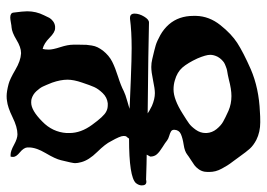

<svg xmlns="http://www.w3.org/2000/svg" viewBox="-162 -401 797 573"><g transform="rotate(-90 236.5 -114.5)"><path d="M283.2 8.8Q270.5 4.9 255.9 4.9Q226.6 4.9 183.6 32.2Q163.1 44.9 154.3 51.3Q145.5 57.6 135.7 71.3Q126 85 126 100.6V103.5Q127 120.1 137.7 133.3Q148.4 146.5 159.7 152.8Q170.9 159.2 192.4 168.9Q212.9 177.7 236.3 177.7Q256.8 177.7 286.1 169.9Q289.1 168.9 299.3 167Q309.6 165 313 164.6Q316.4 164.1 324.2 161.1Q332 158.2 335.9 155.8Q339.8 153.3 344.7 148.4Q349.6 143.6 353.5 136.7Q359.4 125 359.4 114.3Q359.4 101.6 348.6 76.2Q335 46.9 321.3 31.2Q307.6 15.6 283.2 8.8ZM227.5 -418.9Q223.6 -419.9 216.8 -419.9Q193.4 -419.9 160.2 -386.7Q128.9 -356.4 126 -314.5V-305.7Q126 -271.5 150.4 -238.3Q175.8 -203.1 189.5 -196.3Q198.2 -191.4 209 -191.4H214.8Q232.4 -193.4 245.1 -206.5Q257.8 -219.7 263.2 -231.9Q268.6 -244.1 276.4 -267.6Q285.2 -293 285.2 -311.5Q285.2 -332 276.4 -357.4Q268.6 -377 264.6 -385.3Q260.7 -393.6 251 -404.3Q241.2 -415 227.5 -418.9ZM109.4 -127.9Q113.3 -133.8 116.2 -136.7Q117.2 -139.6 117.2 -144.5Q117.2 -154.3 101.6 -181.6Q93.8 -198.2 69.3 -223.1Q44.9 -248 39.1 -270.5Q36.1 -281.2 36.1 -289.1Q36.1 -295.9 44.9 -331.1Q48.8 -347.7 65.9 -376.5Q83 -405.3 83 -426.8V-431.6Q82 -442.4 68.4 -453.6Q54.7 -464.8 54.7 -473.6Q54.7 -478.5 55.7 -481.4H61.5Q72.3 -481.4 90.8 -471.2Q109.4 -460.9 122.1 -460.9Q143.6 -460.9 173.3 -475.6Q203.1 -490.2 222.7 -492.2Q227.5 -493.2 236.3 -493.2Q250 -493.2 272.5 -487.3Q287.1 -483.4 314.5 -467.3Q341.8 -451.2 363.3 -450.2H365.2Q381.8 -450.2 404.3 -463.9Q426.8 -477.5 441.4 -478.5Q445.3 -478.5 455.6 -480.5Q465.8 -482.4 470.7 -482.4Q484.4 -482.4 485.4 -472.7Q489.3 -443.4 489.3 -431.6Q489.3 -405.3 477.5 -381.8Q472.7 -371.1 469.7 -365.7Q466.8 -360.4 460 -355Q453.1 -349.6 444.3 -348.6H438.5Q426.8 -348.6 410.2 -365.2Q393.6 -381.8 377 -385.7Q375 -378.9 375 -367.2Q375 -355.5 382.3 -333Q389.6 -310.5 389.6 -294.9V-293Q389.6 -288.1 389.6 -274.4Q389.6 -260.7 389.2 -254.9Q388.7 -249 387.2 -239.3Q385.7 -229.5 381.8 -221.7Q377.9 -213.9 372.1 -206.1Q357.4 -187.5 338.9 -178.2Q320.3 -168.9 293.9 -160.6Q267.6 -152.3 251 -143.6Q241.2 -138.7 221.7 -133.3Q202.1 -127.9 198.2 -126H204.1Q222.7 -125 285.6 -122.6Q348.6 -120.1 378.9 -120.1Q429.7 -120.1 466.8 -125H469.7Q482.4 -125 482.4 -111.3Q482.4 -97.7 473.6 -83Q464.8 -68.4 456.1 -68.4H454.1Q386.7 -70.3 184.6 -72.3Q189.5 -68.4 207 -59.6Q227.5 -50.8 245.1 -50.8Q257.8 -50.8 283.2 -56.2Q308.6 -61.5 323.2 -61.5Q335 -61.5 346.7 -58.6Q376 -51.8 387.7 -48.3Q399.4 -44.9 418 -34.7Q436.5 -24.4 450.2 -8.8Q475.6 20.5 475.6 64.5V72.3Q474.6 111.3 448.2 144.5Q421.9 177.7 394.5 195.3Q367.2 212.9 316.4 235.4Q259.8 259.8 188.5 262.7Q177.7 263.7 158.2 263.7Q128.9 263.7 105.5 252Q88.9 243.2 79.6 232.9Q70.3 222.7 55.7 202.1Q51.8 196.3 42.5 184.1Q33.2 171.9 29.3 165.5Q25.4 159.2 20 149.4Q14.6 139.6 12.2 130.4Q9.8 121.1 9.8 111.3Q9.8 101.6 10.7 96.7Q12.7 86.9 18.6 79.1Q24.4 71.3 29.8 67.4Q35.2 63.5 45.9 56.6Q56.6 49.8 61.5 45.9Q71.3 38.1 90.8 35.2Q110.4 32.2 122.6 26.9Q134.8 21.5 135.7 7.8V6.8Q135.7 0 130.4 -2.9Q125 -5.9 116.7 -8.3Q108.4 -10.7 103.5 -14.6Q97.7 -19.5 83.5 -28.3Q69.3 -37.1 62.5 -44.9Q55.7 -52.7 55.7 -64.5Q59.6 -72.3 61.5 -75.2Q43 -75.2 -13.7 -77.1Q-15.6 -76.2 -19.5 -76.2Q-30.3 -76.2 -30.3 -89.8Q-30.3 -98.6 -23.4 -107.4Q-4.9 -127.9 109.4 -127.9Z"/></g></svg>

Font: LPEducational
Style: Medium
Weight: 500
Designer: Based on Essays1743, by John Stracke, which says:

Based on the typeface in a 1743 English translation of the essays of 
Version: Version 001.204